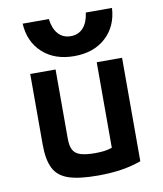

<svg xmlns="http://www.w3.org/2000/svg" viewBox="-86 -830 771 910"><g transform="rotate(-10 300.0 -375.5)"><path d="M312 10Q222 10 171.5 -7Q121 -24 100 -65.5Q79 -107 79 -180V-520H201V-187Q201 -152 211.5 -132.5Q222 -113 247.5 -105Q273 -97 318 -97Q342 -97 361 -99.5Q380 -102 403.5 -109.5Q427 -117 462 -131L399 -54V-520H521V-22Q477 -6 426 2Q375 10 312 10ZM300 -567Q206 -567 148 -620Q90 -673 85 -761H211Q217 -714 240 -688.5Q263 -663 300 -663Q337 -663 360 -688.5Q383 -714 389 -761H515Q510 -673 452 -620Q394 -567 300 -567Z"/></g></svg>

Font: M PLUS Code Latin Expanded SemiBold
Style: Regular
Weight: 600
Width: 7
Designer: Coji Morishita
Foundry: UNDERFOREST DESIGN
Version: Version 1.002; ttfautohint (v1.8.3)